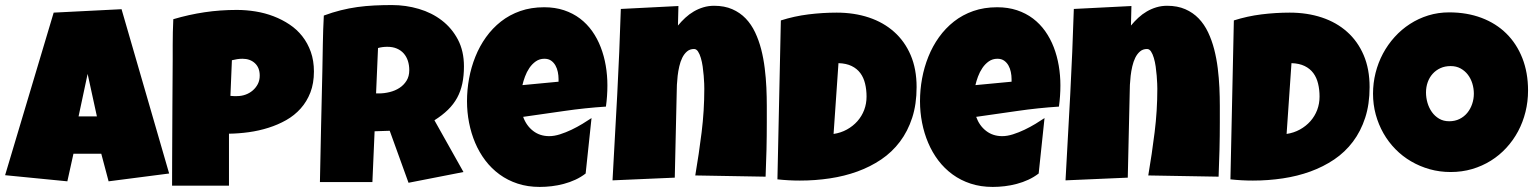

<svg xmlns="http://www.w3.org/2000/svg" viewBox="-36 -736 6141 768"><path d="M640.6 -42 398.4 -10.7 369.1 -121.1H257.8L233.4 -10.7L-15.6 -35.2L178.7 -685.5L450.2 -699.2ZM351.6 -270.5 314.5 -440.4 278.3 -270.5Z M1219.7 -450.2Q1219.7 -402.8 1205.6 -366.2Q1191.4 -329.6 1166.7 -302Q1142.1 -274.4 1108.9 -255.6Q1075.7 -236.8 1037.8 -224.9Q1000 -212.9 959.5 -207.3Q918.9 -201.7 879.9 -201.2V6.8H652.3Q652.3 -48.8 652.6 -101.6Q652.8 -154.3 653.1 -206.3Q653.3 -258.3 653.6 -311Q653.8 -363.8 654.3 -419.9Q654.8 -459.5 654.8 -499.5V-502.9Q654.8 -502.9 654.8 -503.4Q654.8 -503.4 654.8 -503.4Q654.8 -503.4 654.8 -503.9Q654.8 -503.9 654.8 -503.9Q654.8 -503.9 654.8 -503.9V-504.4Q654.8 -504.4 654.8 -504.4Q654.8 -504.4 654.8 -504.9V-507.8Q654.8 -507.8 654.8 -507.8Q654.8 -507.8 654.8 -508.3Q654.8 -508.3 654.8 -508.3Q654.8 -508.3 654.8 -508.3Q654.8 -508.3 654.8 -508.3Q654.8 -508.3 654.8 -508.8Q654.8 -508.8 654.8 -508.8V-509.8Q654.8 -509.8 654.8 -509.8Q654.8 -510.3 654.8 -510.3Q654.8 -510.3 654.8 -510.3Q654.8 -510.3 654.8 -510.3Q654.8 -510.3 654.8 -510.7Q654.8 -510.7 654.8 -510.7Q654.8 -510.7 654.8 -511.2V-514.2Q654.8 -514.2 654.8 -514.2Q654.8 -514.2 654.8 -514.6Q654.8 -514.6 654.8 -514.6Q654.8 -514.6 654.8 -514.6Q654.8 -514.6 654.8 -514.6Q654.8 -514.6 654.8 -515.1Q654.8 -515.1 654.8 -515.1V-516.6Q654.8 -516.6 654.8 -516.6Q654.8 -516.6 654.8 -517.1Q654.8 -517.1 654.8 -517.1Q654.8 -517.1 654.8 -517.1Q654.8 -517.1 654.8 -517.1Q654.8 -517.1 654.8 -517.6Q654.8 -517.6 654.8 -517.6V-522.5Q654.8 -522.5 654.8 -522.5Q654.8 -522.5 654.8 -522.9Q654.8 -522.9 654.8 -522.9Q654.8 -522.9 654.8 -522.9Q654.8 -522.9 654.8 -522.9Q654.8 -522.9 654.8 -523.4Q654.8 -523.4 654.8 -523.4V-528.8Q654.8 -528.8 654.8 -528.8Q654.8 -529.3 654.8 -529.3Q654.8 -529.3 654.8 -529.3Q654.8 -529.3 654.8 -529.3Q654.8 -529.3 654.8 -529.8Q654.8 -529.8 654.8 -529.8Q654.8 -529.8 654.8 -530.3V-535.6Q654.8 -535.6 654.8 -536.1Q654.8 -536.1 654.8 -536.1Q654.8 -536.1 654.8 -536.1Q654.8 -536.1 654.8 -536.6Q654.8 -536.6 654.8 -536.6Q654.8 -536.6 654.8 -537.1Q654.8 -537.1 654.8 -537.1V-539.1Q654.8 -539.1 654.8 -539.1Q654.8 -539.1 654.8 -539.6Q654.8 -539.6 654.8 -539.6Q654.8 -539.6 654.8 -539.6Q654.8 -539.6 654.8 -539.6Q654.8 -539.6 654.8 -540Q654.8 -540 654.8 -540V-540.5Q654.8 -540.5 654.8 -540.5Q654.8 -540.5 654.8 -541Q654.8 -541 654.8 -541Q654.8 -541 654.8 -541Q654.8 -541 654.8 -541Q654.8 -541 654.8 -541.5Q654.8 -541.5 654.8 -541.5V-543.5Q654.8 -543.5 654.8 -543.5Q654.8 -543.5 654.8 -543.9Q654.8 -543.9 654.8 -543.9Q654.8 -543.9 654.8 -543.9Q654.8 -543.9 654.8 -543.9Q654.8 -543.9 654.8 -544.4Q654.8 -544.4 654.8 -544.4V-544.9Q654.8 -544.9 654.8 -544.9Q654.8 -544.9 654.8 -545.4Q654.8 -545.4 654.8 -545.4Q654.8 -545.4 654.8 -545.4Q654.8 -545.4 654.8 -545.4Q654.8 -545.4 654.8 -545.9Q654.8 -545.9 654.8 -545.9V-549.3Q654.8 -549.3 654.8 -549.3Q654.8 -549.3 654.8 -549.3Q654.8 -549.3 654.8 -549.8Q654.8 -549.8 654.8 -549.8Q654.8 -549.8 654.8 -549.8Q654.8 -549.8 654.8 -549.8Q654.8 -549.8 654.8 -549.8V-553.2Q654.8 -553.2 654.8 -553.2Q654.8 -553.2 654.8 -553.7Q654.8 -553.7 654.8 -553.7Q654.8 -553.7 654.8 -553.7Q654.8 -553.7 654.8 -553.7Q654.8 -553.7 654.8 -554.2Q654.8 -554.2 654.8 -554.2V-556.2Q654.8 -607.4 657.2 -659.2Q719.7 -677.7 782.2 -687Q844.7 -696.3 911.1 -696.3Q948.7 -696.3 986.3 -690.2Q1023.9 -684.1 1058.3 -670.9Q1092.8 -657.7 1122.3 -637.9Q1151.9 -618.2 1173.3 -590.8Q1194.8 -563.5 1207.3 -528.3Q1219.7 -493.2 1219.7 -450.2ZM1002.9 -433.6Q1002.9 -465.3 983.6 -483.2Q964.4 -501 933.6 -501Q923.3 -501 912.4 -499.3Q901.4 -497.6 891.6 -495.1L885.7 -352.5Q892.6 -351.6 898.9 -351.6Q898.9 -351.6 898.9 -351.6Q898.9 -351.6 898.9 -351.6Q898.9 -351.6 898.9 -351.6Q898.9 -351.6 898.9 -351.6Q898.9 -351.6 898.9 -351.6H900.4Q900.4 -351.6 900.4 -351.6Q900.4 -351.6 900.4 -351.6Q900.4 -351.6 900.4 -351.6Q900.4 -351.6 900.4 -351.6Q900.4 -351.6 900.4 -351.6Q900.4 -351.6 900.4 -351.6Q900.4 -351.6 900.4 -351.6H902.3Q902.3 -351.6 902.3 -351.6Q902.3 -351.6 902.3 -351.6Q902.3 -351.6 902.3 -351.6Q902.3 -351.6 902.3 -351.6Q902.3 -351.6 902.3 -351.6H904.8Q904.8 -351.6 904.8 -351.6Q904.8 -351.6 904.8 -351.6Q904.8 -351.6 904.8 -351.6Q904.8 -351.6 904.8 -351.6Q904.8 -351.6 904.8 -351.6H912.1Q929.7 -351.6 946 -357.4Q962.4 -363.3 975.1 -374.3Q987.8 -385.3 995.4 -400.1Q1002.9 -415 1002.9 -433.6Z M1819.8 -470.7Q1819.8 -432.6 1813.2 -401.6Q1806.6 -370.6 1792.5 -344.7Q1778.3 -318.8 1755.9 -296.9Q1733.4 -274.9 1701.7 -254.9L1817.9 -47.9L1598.1 -4.9L1522.9 -212.9L1462.4 -210.9L1453.6 -7.8H1243.7Q1246.1 -119.1 1248.3 -229.5Q1250.5 -339.8 1253.4 -451.2Q1254.4 -507.3 1255.4 -562.5Q1256.3 -617.7 1259.3 -673.8Q1293.5 -686.5 1326.7 -694.8Q1359.9 -703.1 1393.3 -707.8Q1426.8 -712.4 1461.2 -714.1Q1495.6 -715.8 1531.7 -715.8Q1587.4 -715.8 1639.4 -700.4Q1691.4 -685.1 1731.4 -654.3Q1771.5 -623.5 1795.7 -577.6Q1819.8 -531.7 1819.8 -470.7ZM1601.1 -455.1Q1601.1 -475.6 1595.5 -492.7Q1589.8 -509.8 1578.9 -522.2Q1567.9 -534.7 1551.5 -541.7Q1535.2 -548.8 1513.2 -548.8Q1503.4 -548.8 1494.1 -547.6Q1484.9 -546.4 1476.1 -543.9L1468.3 -362.3H1480Q1501 -362.3 1522.7 -367.7Q1544.4 -373 1561.8 -384.3Q1579.1 -395.5 1590.1 -413.1Q1601.1 -430.7 1601.1 -455.1Z M2393.6 -394.5Q2393.6 -352.1 2387.7 -309.6Q2304.2 -304.2 2221.7 -292.2Q2139.2 -280.3 2056.6 -268.6Q2069.3 -233.4 2096.4 -212.4Q2123.5 -191.4 2161.1 -191.4Q2180.7 -191.4 2203.9 -198.7Q2227.1 -206.1 2250 -217Q2272.9 -228 2293.9 -240.7Q2314.9 -253.4 2330.1 -263.7L2306.6 -42Q2287.6 -27.3 2265.4 -17.1Q2243.2 -6.8 2219.2 -0.5Q2195.3 5.9 2170.9 8.8Q2146.5 11.7 2123 11.7Q2074.7 11.7 2034.7 -1.5Q1994.6 -14.6 1962.2 -38.3Q1929.7 -62 1905.3 -94.2Q1880.9 -126.5 1864.7 -164.6Q1848.6 -202.6 1840.3 -245.1Q1832 -287.6 1832 -331.1Q1832 -376.5 1840.3 -421.9Q1848.6 -467.3 1865.5 -509.3Q1882.3 -551.3 1908 -587.2Q1933.6 -623 1967.8 -649.9Q2002 -676.8 2045.2 -691.9Q2088.4 -707 2140.6 -707Q2184.1 -707 2220 -695.1Q2255.9 -683.1 2283.9 -661.9Q2312 -640.6 2332.8 -611.3Q2353.5 -582 2366.9 -547.1Q2380.4 -512.2 2387 -473.4Q2393.6 -434.6 2393.6 -394.5ZM2198.2 -419.9Q2198.2 -433.6 2195.3 -448Q2192.4 -462.4 2185.8 -474.1Q2179.2 -485.8 2168.5 -493.4Q2157.7 -501 2141.6 -501Q2122.1 -501 2107.2 -490.5Q2092.3 -480 2081.5 -464.1Q2070.8 -448.2 2064 -429.7Q2057.1 -411.1 2053.7 -395.5L2198.2 -409.2Z M3031.2 -247.1Q3031.2 -191.9 3030 -137.9Q3028.8 -84 3026.4 -29.3L2745.1 -34.2Q2759.8 -120.6 2770.5 -206.8Q2781.2 -293 2781.2 -380.9Q2781.2 -387.2 2780.8 -401.4Q2780.3 -415.5 2778.8 -433.3Q2777.3 -451.2 2774.7 -470Q2772 -488.8 2767.3 -504.4Q2762.7 -520 2756.1 -530Q2749.5 -540 2740.2 -540Q2723.6 -540 2712.2 -530.3Q2700.7 -520.5 2693.1 -505.1Q2685.5 -489.7 2681.2 -470.7Q2676.8 -451.7 2674.6 -432.6Q2672.4 -413.6 2671.6 -396.7Q2670.9 -379.9 2670.9 -369.1Q2668.5 -282.7 2667 -197.5Q2665.5 -112.3 2663.1 -25.4L2414.1 -14.6Q2423.8 -187 2432.9 -357.4Q2441.9 -527.8 2447.3 -700.2L2677.7 -711.9L2675.8 -633.8Q2689.5 -650.4 2705.3 -665Q2721.2 -679.7 2739.3 -690.2Q2757.3 -700.7 2777.6 -706.8Q2797.9 -712.9 2820.3 -712.9Q2861.8 -712.9 2893.1 -699.2Q2924.3 -685.5 2946.8 -662.1Q2969.2 -638.7 2984.4 -606.7Q2999.5 -574.7 3008.8 -538.6Q3018.1 -502.4 3022.9 -463.1Q3027.8 -423.8 3029.5 -385.7Q3031.2 -347.7 3031.2 -312V-310.1Q3031.2 -310.1 3031.2 -310.1Q3031.2 -310.1 3031.2 -310.1Q3031.2 -310.1 3031.2 -310.1Q3031.2 -310.1 3031.2 -310.1Q3031.2 -310.1 3031.2 -310.1Q3031.2 -310.1 3031.2 -310.1V-309.1Q3031.2 -309.1 3031.2 -309.1Q3031.2 -309.1 3031.2 -309.1Q3031.2 -309.1 3031.2 -309.1Q3031.2 -309.1 3031.2 -309.1Q3031.2 -309.1 3031.2 -309.1Q3031.2 -309.1 3031.2 -309.1V-304.2Q3031.2 -304.2 3031.2 -304.2Q3031.2 -304.2 3031.2 -304.2Q3031.2 -304.2 3031.2 -304.2Q3031.2 -304.2 3031.2 -304.2Q3031.2 -304.2 3031.2 -304.2Q3031.2 -304.2 3031.2 -304.2Q3031.2 -304.2 3031.2 -304.2Q3031.2 -304.2 3031.2 -304.2Q3031.2 -304.2 3031.2 -304.2V-303.7Q3031.2 -303.7 3031.2 -303.7Q3031.2 -303.7 3031.2 -303.7Q3031.2 -303.7 3031.2 -303.7Q3031.2 -303.7 3031.2 -303.7Q3031.2 -303.7 3031.2 -303.7Q3031.2 -303.7 3031.2 -303.7V-296.9Q3031.2 -296.9 3031.2 -296.9Q3031.2 -296.9 3031.2 -296.9Q3031.2 -296.9 3031.2 -296.9Q3031.2 -296.9 3031.2 -296.9Q3031.2 -296.9 3031.2 -296.9Q3031.2 -296.9 3031.2 -296.9V-296.4Q3031.2 -296.4 3031.2 -296.4Q3031.2 -296.4 3031.2 -296.4Q3031.2 -296.4 3031.2 -296.4Q3031.2 -296.4 3031.2 -296.4Q3031.2 -296.4 3031.2 -296.4Q3031.2 -296.4 3031.2 -296.4V-293Q3031.2 -293 3031.2 -293Q3031.2 -293 3031.2 -293Q3031.2 -293 3031.2 -293Q3031.2 -293 3031.2 -293Q3031.2 -293 3031.2 -293Q3031.2 -293 3031.2 -293V-292.5Q3031.2 -292.5 3031.2 -292.5Q3031.2 -292.5 3031.2 -292.5Q3031.2 -292.5 3031.2 -292.5Q3031.2 -292.5 3031.2 -292.5Q3031.2 -292.5 3031.2 -292.5Q3031.2 -292.5 3031.2 -292.5V-288.6Q3031.2 -288.6 3031.2 -288.6Q3031.2 -288.6 3031.2 -288.6Q3031.2 -288.6 3031.2 -288.6Q3031.2 -288.6 3031.2 -288.6Q3031.2 -288.6 3031.2 -288.6Q3031.2 -288.6 3031.2 -288.6V-288.1Q3031.2 -288.1 3031.2 -288.1Q3031.2 -288.1 3031.2 -288.1Q3031.2 -288.1 3031.2 -288.1Q3031.2 -288.1 3031.2 -288.1Q3031.2 -288.1 3031.2 -288.1Q3031.2 -288.1 3031.2 -288.1V-287.6Q3031.2 -287.6 3031.2 -287.6Q3031.2 -287.6 3031.2 -287.6Q3031.2 -287.6 3031.2 -287.6V-284.7Q3031.2 -284.7 3031.2 -284.7Q3031.2 -284.7 3031.2 -284.7Q3031.2 -284.7 3031.2 -284.7Q3031.2 -284.7 3031.2 -284.7Q3031.2 -284.7 3031.2 -284.7Q3031.2 -284.7 3031.2 -284.7Q3031.2 -284.7 3031.2 -284.7Q3031.2 -284.7 3031.2 -284.7V-284.2Q3031.2 -284.2 3031.2 -284.2Q3031.2 -284.2 3031.2 -284.2Q3031.2 -284.2 3031.2 -284.2Q3031.2 -284.2 3031.2 -284.2Q3031.2 -284.2 3031.2 -284.2Q3031.2 -284.2 3031.2 -284.2V-283.7Q3031.2 -283.7 3031.2 -283.7Q3031.2 -283.7 3031.2 -283.7Z M3630.4 -387.7Q3630.4 -319.3 3612.8 -265.1Q3595.2 -210.9 3563.7 -169.2Q3532.2 -127.4 3488.8 -98.1Q3445.3 -68.8 3393.6 -50Q3341.8 -31.2 3283.4 -22.5Q3225.1 -13.7 3163.6 -13.7Q3140.6 -13.7 3118.7 -14.9Q3096.7 -16.1 3073.7 -18.6L3087.4 -654.3Q3141.1 -671.4 3198 -678.5Q3254.9 -685.5 3311 -685.5Q3380.9 -685.5 3439.5 -666Q3498 -646.5 3540.5 -608.6Q3583 -570.8 3606.7 -515.4Q3630.4 -460 3630.4 -387.7ZM3298.3 -200.2Q3327.6 -204.6 3351.8 -218Q3376 -231.4 3393.6 -251.2Q3411.1 -271 3420.7 -296.1Q3430.2 -321.3 3430.2 -349.6Q3430.2 -377.4 3424.3 -401.6Q3418.5 -425.8 3405.3 -443.6Q3392.1 -461.4 3370.6 -471.9Q3349.1 -482.4 3317.9 -483.4Z M4205.6 -394.5Q4205.6 -352.1 4199.7 -309.6Q4116.2 -304.2 4033.7 -292.2Q3951.2 -280.3 3868.7 -268.6Q3881.3 -233.4 3908.4 -212.4Q3935.5 -191.4 3973.1 -191.4Q3992.7 -191.4 4015.9 -198.7Q4039.1 -206.1 4062 -217Q4085 -228 4106 -240.7Q4127 -253.4 4142.1 -263.7L4118.7 -42Q4099.6 -27.3 4077.4 -17.1Q4055.2 -6.8 4031.2 -0.5Q4007.3 5.9 3982.9 8.8Q3958.5 11.7 3935.1 11.7Q3886.7 11.7 3846.7 -1.5Q3806.6 -14.6 3774.2 -38.3Q3741.7 -62 3717.3 -94.2Q3692.9 -126.5 3676.8 -164.6Q3660.6 -202.6 3652.3 -245.1Q3644 -287.6 3644 -331.1Q3644 -376.5 3652.3 -421.9Q3660.6 -467.3 3677.5 -509.3Q3694.3 -551.3 3720 -587.2Q3745.6 -623 3779.8 -649.9Q3814 -676.8 3857.2 -691.9Q3900.4 -707 3952.6 -707Q3996.1 -707 4032 -695.1Q4067.9 -683.1 4095.9 -661.9Q4124 -640.6 4144.8 -611.3Q4165.5 -582 4179 -547.1Q4192.4 -512.2 4199 -473.4Q4205.6 -434.6 4205.6 -394.5ZM4010.3 -419.9Q4010.3 -433.6 4007.3 -448Q4004.4 -462.4 3997.8 -474.1Q3991.2 -485.8 3980.5 -493.4Q3969.7 -501 3953.6 -501Q3934.1 -501 3919.2 -490.5Q3904.3 -480 3893.6 -464.1Q3882.8 -448.2 3876 -429.7Q3869.1 -411.1 3865.7 -395.5L4010.3 -409.2Z M4843.3 -247.1Q4843.3 -191.9 4842 -137.9Q4840.8 -84 4838.4 -29.3L4557.1 -34.2Q4571.8 -120.6 4582.5 -206.8Q4593.3 -293 4593.3 -380.9Q4593.3 -387.2 4592.8 -401.4Q4592.3 -415.5 4590.8 -433.3Q4589.4 -451.2 4586.7 -470Q4584 -488.8 4579.3 -504.4Q4574.7 -520 4568.1 -530Q4561.5 -540 4552.2 -540Q4535.6 -540 4524.2 -530.3Q4512.7 -520.5 4505.1 -505.1Q4497.6 -489.7 4493.2 -470.7Q4488.8 -451.7 4486.6 -432.6Q4484.4 -413.6 4483.6 -396.7Q4482.9 -379.9 4482.9 -369.1Q4480.5 -282.7 4479 -197.5Q4477.5 -112.3 4475.1 -25.4L4226.1 -14.6Q4235.8 -187 4244.9 -357.4Q4253.9 -527.8 4259.3 -700.2L4489.7 -711.9L4487.8 -633.8Q4501.5 -650.4 4517.3 -665Q4533.2 -679.7 4551.3 -690.2Q4569.3 -700.7 4589.6 -706.8Q4609.9 -712.9 4632.3 -712.9Q4673.8 -712.9 4705.1 -699.2Q4736.3 -685.5 4758.8 -662.1Q4781.2 -638.7 4796.4 -606.7Q4811.5 -574.7 4820.8 -538.6Q4830.1 -502.4 4835 -463.1Q4839.8 -423.8 4841.6 -385.7Q4843.3 -347.7 4843.3 -312V-310.1Q4843.3 -310.1 4843.3 -310.1Q4843.3 -310.1 4843.3 -310.1Q4843.3 -310.1 4843.3 -310.1Q4843.3 -310.1 4843.3 -310.1Q4843.3 -310.1 4843.3 -310.1Q4843.3 -310.1 4843.3 -310.1V-309.1Q4843.3 -309.1 4843.3 -309.1Q4843.3 -309.1 4843.3 -309.1Q4843.3 -309.1 4843.3 -309.1Q4843.3 -309.1 4843.3 -309.1Q4843.3 -309.1 4843.3 -309.1Q4843.3 -309.1 4843.3 -309.1V-304.2Q4843.3 -304.2 4843.3 -304.2Q4843.3 -304.2 4843.3 -304.2Q4843.3 -304.2 4843.3 -304.2Q4843.3 -304.2 4843.3 -304.2Q4843.3 -304.2 4843.3 -304.2Q4843.3 -304.2 4843.3 -304.2Q4843.3 -304.2 4843.3 -304.2Q4843.3 -304.2 4843.3 -304.2Q4843.3 -304.2 4843.3 -304.2V-303.7Q4843.3 -303.7 4843.3 -303.7Q4843.3 -303.7 4843.3 -303.7Q4843.3 -303.7 4843.3 -303.7Q4843.3 -303.7 4843.3 -303.7Q4843.3 -303.7 4843.3 -303.7Q4843.3 -303.7 4843.3 -303.7V-296.9Q4843.3 -296.9 4843.3 -296.9Q4843.3 -296.9 4843.3 -296.9Q4843.3 -296.9 4843.3 -296.9Q4843.3 -296.9 4843.3 -296.9Q4843.3 -296.9 4843.3 -296.9Q4843.3 -296.9 4843.3 -296.9V-296.4Q4843.3 -296.4 4843.3 -296.4Q4843.3 -296.4 4843.3 -296.4Q4843.3 -296.4 4843.3 -296.4Q4843.3 -296.4 4843.3 -296.4Q4843.3 -296.4 4843.3 -296.4Q4843.3 -296.4 4843.3 -296.4V-293Q4843.3 -293 4843.3 -293Q4843.3 -293 4843.3 -293Q4843.3 -293 4843.3 -293Q4843.3 -293 4843.3 -293Q4843.3 -293 4843.3 -293Q4843.3 -293 4843.3 -293V-292.5Q4843.3 -292.5 4843.3 -292.5Q4843.3 -292.5 4843.3 -292.5Q4843.3 -292.5 4843.3 -292.5Q4843.3 -292.5 4843.3 -292.5Q4843.3 -292.5 4843.3 -292.5Q4843.3 -292.5 4843.3 -292.5V-288.6Q4843.3 -288.6 4843.3 -288.6Q4843.3 -288.6 4843.3 -288.6Q4843.3 -288.6 4843.3 -288.6Q4843.3 -288.6 4843.3 -288.6Q4843.3 -288.6 4843.3 -288.6Q4843.3 -288.6 4843.3 -288.6V-288.1Q4843.3 -288.1 4843.3 -288.1Q4843.3 -288.1 4843.3 -288.1Q4843.3 -288.1 4843.3 -288.1Q4843.3 -288.1 4843.3 -288.1Q4843.3 -288.1 4843.3 -288.1Q4843.3 -288.1 4843.3 -288.1V-287.6Q4843.3 -287.6 4843.3 -287.6Q4843.3 -287.6 4843.3 -287.6Q4843.3 -287.6 4843.3 -287.6V-284.7Q4843.3 -284.7 4843.3 -284.7Q4843.3 -284.7 4843.3 -284.7Q4843.3 -284.7 4843.3 -284.7Q4843.3 -284.7 4843.3 -284.7Q4843.3 -284.7 4843.3 -284.7Q4843.3 -284.7 4843.3 -284.7Q4843.3 -284.7 4843.3 -284.7Q4843.3 -284.7 4843.3 -284.7V-284.2Q4843.3 -284.2 4843.3 -284.2Q4843.3 -284.2 4843.3 -284.2Q4843.3 -284.2 4843.3 -284.2Q4843.3 -284.2 4843.3 -284.2Q4843.3 -284.2 4843.3 -284.2Q4843.3 -284.2 4843.3 -284.2V-283.7Q4843.3 -283.7 4843.3 -283.7Q4843.3 -283.7 4843.3 -283.7Z M5442.4 -387.7Q5442.4 -319.3 5424.8 -265.1Q5407.2 -210.9 5375.7 -169.2Q5344.2 -127.4 5300.8 -98.1Q5257.3 -68.8 5205.6 -50Q5153.8 -31.2 5095.5 -22.5Q5037.1 -13.7 4975.6 -13.7Q4952.6 -13.7 4930.7 -14.9Q4908.7 -16.1 4885.7 -18.6L4899.4 -654.3Q4953.1 -671.4 5010 -678.5Q5066.9 -685.5 5123 -685.5Q5192.9 -685.5 5251.5 -666Q5310.1 -646.5 5352.5 -608.6Q5395 -570.8 5418.7 -515.4Q5442.4 -460 5442.4 -387.7ZM5110.4 -200.2Q5139.6 -204.6 5163.8 -218Q5188 -231.4 5205.6 -251.2Q5223.1 -271 5232.7 -296.1Q5242.2 -321.3 5242.2 -349.6Q5242.2 -377.4 5236.3 -401.6Q5230.5 -425.8 5217.3 -443.6Q5204.1 -461.4 5182.6 -471.9Q5161.1 -482.4 5129.9 -483.4Z M6076.2 -374Q6076.2 -329.6 6065.9 -288.3Q6055.7 -247.1 6036.4 -210.9Q6017.1 -174.8 5989.5 -144.8Q5961.9 -114.7 5927.5 -93.3Q5893.1 -71.8 5852.5 -59.8Q5812 -47.9 5766.6 -47.9Q5722.7 -47.9 5682.9 -59.1Q5643.1 -70.3 5608.4 -90.6Q5573.7 -110.8 5545.7 -139.4Q5517.6 -168 5497.8 -202.9Q5478 -237.8 5467 -277.8Q5456.1 -317.9 5456.1 -361.3Q5456.1 -403.8 5466.3 -444.6Q5476.6 -485.4 5495.8 -521.5Q5515.1 -557.6 5542.5 -587.9Q5569.8 -618.2 5603.8 -640.1Q5637.7 -662.1 5677.2 -674.3Q5716.8 -686.5 5760.7 -686.5Q5831.5 -686.5 5889.9 -664.6Q5948.2 -642.6 5989.5 -601.8Q6030.8 -561 6053.5 -503.2Q6076.2 -445.3 6076.2 -374ZM5859.4 -361.3Q5859.4 -382.3 5853.3 -402.1Q5847.2 -421.9 5835.4 -437.3Q5823.7 -452.6 5806.4 -462.2Q5789.1 -471.7 5766.6 -471.7Q5743.7 -471.7 5725.6 -463.4Q5707.5 -455.1 5694.6 -440.7Q5681.6 -426.3 5674.8 -407Q5668 -387.7 5668 -366.2Q5668 -345.7 5673.8 -325.2Q5679.7 -304.7 5691.4 -288.1Q5703.1 -271.5 5720.5 -261.2Q5737.8 -251 5760.7 -251Q5783.7 -251 5802 -260Q5820.3 -269 5833 -284.4Q5845.7 -299.8 5852.5 -319.8Q5859.4 -339.8 5859.4 -361.3Z"/></svg>

Font: Luckiest Guy
Style: Regular
Weight: 400
Designer: Astigmatic (AOETI)
Foundry: Astigmatic (AOETI)
Version: Version 1.000